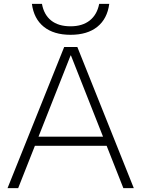

<svg xmlns="http://www.w3.org/2000/svg" viewBox="-20 -973 731 993"><path d="M19 0 312 -730H380L672 0H618L347 -686H345L74 0ZM138 -219V-266H553V-219ZM345 -793Q258 -793 206.5 -834.5Q155 -876 145 -953H197Q207 -897 244.5 -867Q282 -837 345 -837Q406 -837 444 -867Q482 -897 493 -953H545Q535 -876 483.5 -834.5Q432 -793 345 -793Z"/></svg>

Font: M PLUS 2 Light
Style: Regular
Weight: 300
Designer: Coji Morishita
Foundry: UNDERFOREST DESIGN
Version: Version 1.001